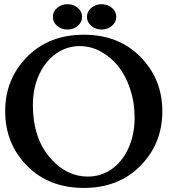

<svg xmlns="http://www.w3.org/2000/svg" viewBox="-20 -902 816 924"><path d="M4.9 -366.7Q4.9 -522.9 112.3 -630.4Q217.3 -734.9 383.3 -734.9Q549.3 -734.9 653.8 -630.4Q761.2 -522.9 761.2 -366.7Q761.2 -209.5 653.8 -102.1Q549.8 2.4 383.3 2.4Q216.8 2.4 112.3 -102.1Q4.9 -209.5 4.9 -366.7ZM402.8 -52.2Q464.4 -52.2 515.4 -86.7Q566.4 -121.1 597.2 -186.8Q627.9 -252.4 627.9 -336.9Q627.9 -409.2 606.4 -473.6Q585 -538.1 549.1 -583Q513.2 -627.9 464.8 -654.1Q416.5 -680.2 363.8 -680.2Q301.3 -680.2 249.8 -644Q198.2 -607.9 168.2 -542.7Q138.2 -477.5 138.2 -396.5Q138.2 -236.3 223.1 -140.1Q300.8 -52.2 402.8 -52.2ZM254.9 -777.6Q234.4 -795.4 234.4 -820.8Q234.4 -846.2 254.9 -864Q275.4 -881.8 304.7 -881.8Q334 -881.8 354.5 -864Q375 -846.2 375 -820.8Q375 -795.4 354.5 -777.6Q334 -759.8 304.7 -759.8Q275.4 -759.8 254.9 -777.6ZM468.8 -881.8Q498 -881.8 518.8 -864Q539.6 -846.2 539.6 -820.8Q539.6 -795.4 518.8 -777.6Q498 -759.8 468.8 -759.8Q439.9 -759.8 419.2 -777.6Q398.4 -795.4 398.4 -820.8Q398.4 -846.2 419.2 -864Q439.9 -881.8 468.8 -881.8Z"/></svg>

Font: Flanker
Style: Bold
Weight: 700
Designer: Flanker
Foundry: Flanker
Version: Version 2.021